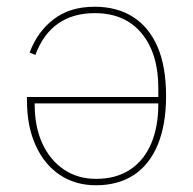

<svg xmlns="http://www.w3.org/2000/svg" viewBox="-20 -538 573 570"><path d="M60 -250H450V-277Q450 -379 400.5 -439Q351 -499 261 -499Q197 -499 152.5 -468Q108 -437 85 -375L68 -382Q91 -444 139.5 -481Q188 -518 261 -518Q327 -518 374.5 -488Q422 -458 447.5 -399.5Q473 -341 473 -253Q473 -167 448 -107.5Q423 -48 376.5 -18Q330 12 265 12Q204 12 158 -18.5Q112 -49 86 -106Q60 -163 60 -240ZM83 -231V-227Q83 -161 106 -111.5Q129 -62 170 -34.5Q211 -7 265 -7Q324 -7 365.5 -34Q407 -61 428.5 -111Q450 -161 450 -229V-231Z"/></svg>

Font: IBM Plex Sans Thin
Style: Regular
Weight: 250
Designer: Mike Abbink, Paul van der Laan, Pieter van Rosmalen
Foundry: Bold Monday
Version: Version 3.201